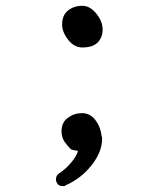

<svg xmlns="http://www.w3.org/2000/svg" viewBox="-20 -616 540 655"><path d="M260.7 -454.1Q232.9 -454.1 212.4 -480.5Q191.9 -506.8 191.9 -532.2Q191.9 -564 211.9 -580.1Q231.9 -596.2 260.7 -596.2Q287.1 -596.2 308.6 -569.6Q330.1 -543 330.1 -515.1Q330.1 -488.8 313.5 -471.4Q296.9 -454.1 260.7 -454.1ZM193.8 19Q182.1 19 176.5 11.5Q170.9 3.9 170.9 -3.9Q170.9 -17.1 180.7 -23.9Q204.1 -39.1 222.9 -61.5Q241.7 -84 246.1 -101.1Q227.1 -104 221.7 -106.9Q210.9 -117.2 200.4 -132.1Q189.9 -147 189.9 -168.9Q189.9 -198.2 211.4 -214.1Q232.9 -230 259.8 -230Q287.1 -230 304.9 -207Q322.8 -184.1 326.7 -151.9Q326.7 -149.9 328.1 -148.9V-141.1Q328.1 -98.1 293 -53Q257.8 -7.8 204.1 16.1Q204.1 16.1 202.4 17.6Q200.7 19 193.8 19Z"/></svg>

Font: LXGW WenKai Mono Screen
Style: Regular
Weight: 400
Monospace: yes
Designer: LXGW / Fontworks Inc.
Foundry: LXGW / Fontworks Inc.
Version: Version 1.330;April 28,2024